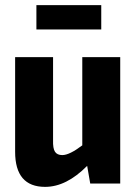

<svg xmlns="http://www.w3.org/2000/svg" viewBox="-20 -716 530 749"><path d="M375 -601H122V-696H375ZM449 -493V0H332L320 -69Q239 13 156 13Q39 13 39 -124V-493H187V-169Q186 -137 194.5 -124Q203 -111 223 -111Q251 -111 301 -149V-493Z"/></svg>

Font: exo2condensed_b
Style: Bold
Weight: 700
Width: 3
Designer: Natanael Gama
Version: Version 1.001;PS 001.001;hotconv 1.0.70;makeotf.lib2.5.58329